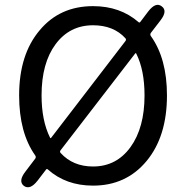

<svg xmlns="http://www.w3.org/2000/svg" viewBox="-20 -773 782 813"><path d="M139 -8Q107 33 81 14Q56 -6 88 -47L129 -101Q134 -108 129 -115Q61 -211 61 -369Q61 -543 149 -646Q234 -747 374 -747Q489 -747 567 -679Q571 -676 574 -680L608 -725Q640 -766 665 -746Q691 -727 659 -686L619 -634Q614 -627 619 -620Q687 -525 687 -369Q687 -195 600.5 -91Q514 13 374 13Q259 13 182 -56Q178 -59 175 -55ZM374 -68Q473 -68 532.5 -150Q592 -232 592 -369Q592 -476 557 -546Q555 -550 552 -546L236 -136Q232 -130 237 -125Q289 -68 374 -68ZM192 -190Q194 -186 197 -190L511 -599Q516 -605 511 -611Q461 -666 374 -666Q275 -666 215.5 -586Q156 -506 156 -369Q156 -262 192 -190Z"/></svg>

Font: Resource Han Rounded CN
Style: Regular
Weight: 400
Designer: Cyano Hao (round all glyphs); Ryoko NISHIZUKA  (kana, bopomofo & ideographs); Paul D. Hunt (Latin, Greek & Cyrillic); Sa
Foundry: Cyano Hao
Version: 0.990